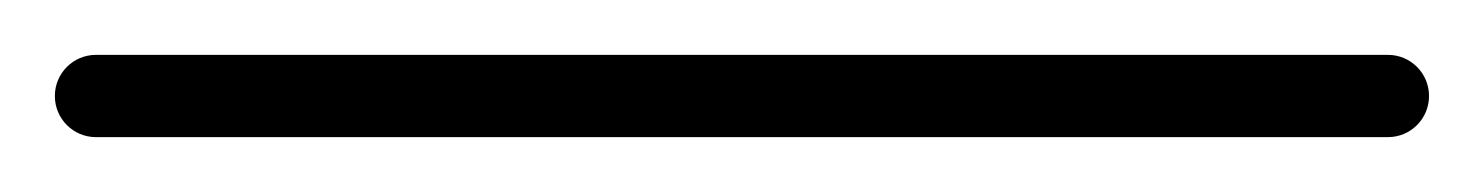

<svg xmlns="http://www.w3.org/2000/svg" viewBox="-35 -35 541 70"><path d="M0 -15C-8.3 -15 -15 -8.3 -15 0C-15 8.3 -8.3 15 0 15C157 15 314 15 471 15C479.3 15 486 8.3 486 0C486 -8.3 479.3 -15 471 -15C314 -15 157 -15 0 -15Z"/></svg>

Font: FRB American Cursive Just Baseline
Style: Italic
Weight: 400
Italic angle: -25°
Version: Version 2.0;Modular Font Editor K font №1